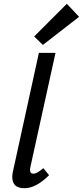

<svg xmlns="http://www.w3.org/2000/svg" viewBox="-20 -991 439 1017"><path d="M45 -54Q45 -70 49 -85L186 -711H274L142 -111Q139 -99 139 -91Q139 -71 157 -71Q167 -71 179 -78Q191 -85 210 -100L240 -63Q171 6 109 6Q45 6 45 -54ZM161 -798 334 -971 399 -902 207 -753Z"/></svg>

Font: Ysabeau Semibold
Style: Italic
Weight: 600
Italic angle: -12°
Designer: Christian Thalmann (Catharsis Fonts)
Version: Version 0.003